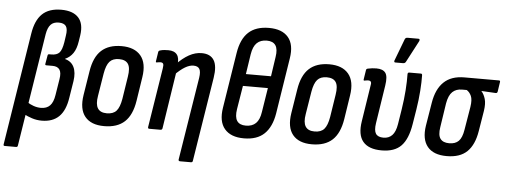

<svg xmlns="http://www.w3.org/2000/svg" viewBox="-61 -858 3156 1196"><g transform="rotate(5 1517.5 -260.0)"><path d="M1 185Q-8 185 -6 175L105 -526Q118 -610 160 -650.5Q202 -691 279 -691Q352 -691 386.5 -653.5Q421 -616 410 -542L404 -504Q397 -457 378 -429.5Q359 -402 329 -389V-387Q368 -377 384.5 -343Q401 -309 393 -255L376 -149Q364 -69 324.5 -30.5Q285 8 217 8Q185 8 156 -1.5Q127 -11 105 -23L117 -100Q136 -87 159 -79Q182 -71 205 -71Q241 -71 261.5 -92Q282 -113 289 -159L305 -259Q312 -300 299 -319Q286 -338 255 -338H216Q207 -338 209 -347L218 -399Q219 -408 227 -408H241Q275 -408 291 -425Q307 -442 315 -491L321 -532Q328 -574 315.5 -592Q303 -610 270 -610Q237 -610 219.5 -591Q202 -572 195 -532L83 175Q82 185 72 185Z M607 8Q525 8 487 -38.5Q449 -85 463 -174L487 -324Q501 -414 547 -456Q593 -498 673 -498Q754 -498 793 -451.5Q832 -405 818 -316L795 -167Q781 -77 735 -34.5Q689 8 607 8ZM617 -73Q657 -73 677 -95.5Q697 -118 706 -171L728 -312Q737 -367 721 -391.5Q705 -416 664 -416Q625 -416 605 -393.5Q585 -371 576 -318L553 -176Q544 -124 560 -98.5Q576 -73 617 -73Z M1098 185Q1087 185 1088 175L1171 -343Q1177 -382 1167 -399Q1157 -416 1129 -416Q1105 -416 1077 -399.5Q1049 -383 1013 -347L1016 -413Q1056 -455 1095 -476.5Q1134 -498 1174 -498Q1228 -498 1250.5 -462Q1273 -426 1261 -351L1177 175Q1176 185 1166 185ZM889 0Q880 0 881 -10L940 -381Q944 -404 939.5 -411.5Q935 -419 922 -419Q918 -419 912 -418Q906 -417 900 -416Q892 -414 894 -424L903 -482Q905 -490 914 -492Q927 -496 940 -497Q953 -498 965 -498Q1003 -498 1019.5 -476Q1036 -454 1029 -412L1026 -397L1027 -373L971 -10Q969 0 959 0Z M1481 8Q1399 8 1360 -38Q1321 -84 1335 -171L1390 -518Q1404 -606 1450 -648.5Q1496 -691 1578 -691Q1660 -691 1698.5 -645.5Q1737 -600 1723 -513L1668 -164Q1654 -79 1608.5 -35.5Q1563 8 1481 8ZM1486 -72Q1526 -72 1549 -94.5Q1572 -117 1579 -166L1603 -317H1447L1423 -170Q1415 -120 1431 -96Q1447 -72 1486 -72ZM1459 -392H1616L1634 -514Q1642 -563 1626 -587Q1610 -611 1571 -611Q1532 -611 1509 -589Q1486 -567 1478 -517Z M1906 8Q1824 8 1786 -38.5Q1748 -85 1762 -174L1786 -324Q1800 -414 1846 -456Q1892 -498 1972 -498Q2053 -498 2092 -451.5Q2131 -405 2117 -316L2094 -167Q2080 -77 2034 -34.5Q1988 8 1906 8ZM1916 -73Q1956 -73 1976 -95.5Q1996 -118 2005 -171L2027 -312Q2036 -367 2020 -391.5Q2004 -416 1963 -416Q1924 -416 1904 -393.5Q1884 -371 1875 -318L1852 -176Q1843 -124 1859 -98.5Q1875 -73 1916 -73Z M2342 8Q2261 8 2225.5 -34.5Q2190 -77 2204 -163L2238 -382Q2243 -403 2239 -411Q2235 -419 2222 -419Q2217 -419 2211 -418Q2205 -417 2199 -416Q2191 -414 2193 -424L2202 -482Q2203 -490 2213 -492Q2226 -495 2239.5 -496.5Q2253 -498 2266 -498Q2307 -498 2323 -476Q2339 -454 2330 -397L2293 -158Q2286 -112 2299 -92Q2312 -72 2347 -72Q2380 -72 2401 -93.5Q2422 -115 2430 -164L2445 -258Q2455 -321 2459 -378.5Q2463 -436 2462 -479Q2462 -490 2472 -490H2545Q2553 -490 2553 -480Q2554 -440 2550 -383Q2546 -326 2536 -264L2521 -172Q2506 -78 2464.5 -35Q2423 8 2342 8ZM2379 -545Q2374 -545 2373 -549.5Q2372 -554 2374 -558L2426 -695Q2429 -701 2433 -703Q2437 -705 2443 -705H2511Q2517 -705 2518 -701Q2519 -697 2517 -691L2446 -556Q2441 -545 2428 -545Z M2749 8Q2666 8 2628.5 -38Q2591 -84 2604 -169L2628 -315Q2642 -401 2688.5 -445.5Q2735 -490 2817 -490H3033Q3042 -490 3040 -480L3031 -420Q3029 -410 3020 -410L2930 -415V-414Q2946 -396 2954.5 -367.5Q2963 -339 2956 -293L2935 -165Q2921 -78 2876.5 -35Q2832 8 2749 8ZM2758 -73Q2796 -73 2817 -94Q2838 -115 2846 -166L2870 -310Q2877 -356 2866.5 -379Q2856 -402 2838 -413H2808Q2772 -413 2749 -391.5Q2726 -370 2717 -319L2694 -168Q2686 -118 2702.5 -95.5Q2719 -73 2758 -73Z"/></g></svg>

Font: Sofia Sans Condensed SemiBold
Style: Italic
Weight: 600
Italic angle: -9°
Version: Version 4.100